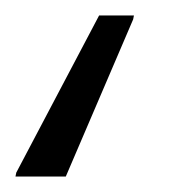

<svg xmlns="http://www.w3.org/2000/svg" viewBox="-115 -38 243 248"><path d="M-95 190 -94 185 13 -18H58L57 -13L-30 190Z"/></svg>

Font: Saira Semi Condensed Light
Style: Italic
Weight: 300
Width: 4
Italic angle: -12°
Designer: Hector Gatti with collaboration of the Omnibus-Type team
Foundry: Omnibus-Type
Version: Version 1.001; ttfautohint (v1.8)